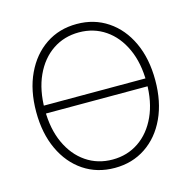

<svg xmlns="http://www.w3.org/2000/svg" viewBox="-109 -845 960 963"><g transform="rotate(-15 371.5 -363.5)"><path d="M644.5 -384.3V-343.3H95.7V-384.3ZM371.6 9.8Q280.3 9.8 210.4 -36.9Q140.6 -83.5 101.3 -167.7Q62 -252 62 -363.3Q62 -475.6 101.6 -559.6Q141.1 -643.6 210.7 -690.4Q280.3 -737.3 371.6 -737.3Q462.4 -737.3 532.2 -690.4Q602.1 -643.6 641.1 -559.6Q680.2 -475.6 680.2 -363.3Q680.2 -251.5 641.1 -167.5Q602.1 -83.5 532.2 -36.9Q462.4 9.8 371.6 9.8ZM371.6 -33.7Q448.2 -33.7 507.8 -74.2Q567.4 -114.7 601.3 -188.7Q635.3 -262.7 635.3 -363.3Q635.3 -464.4 601.3 -538.6Q567.4 -612.8 507.8 -653.3Q448.2 -693.8 371.6 -693.8Q294.9 -693.8 235.1 -653.6Q175.3 -613.3 141.1 -539.1Q106.9 -464.8 106.9 -363.3Q106.9 -263.2 140.9 -189.2Q174.8 -115.2 234.6 -74.5Q294.4 -33.7 371.6 -33.7Z"/></g></svg>

Font: Inter 18pt ExtraLight
Style: Regular
Weight: 250
Designer: Rasmus Andersson
Foundry: rsms
Version: Version 4.001;git-66647c0bb